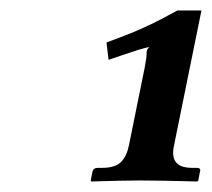

<svg xmlns="http://www.w3.org/2000/svg" viewBox="-20 -708 404 366"><path d="M226 -432 256 -580Q260 -601 259.5 -607.5Q259 -614 265 -618Q260 -618 245.5 -613.5Q231 -609 215 -603.5Q199 -598 187 -594L183 -627Q210 -637 230 -645Q250 -653 270.5 -663Q291 -673 318 -688H364L312 -432Q311 -428 310.5 -424Q310 -420 310 -417Q310 -388 346 -388H355Q364 -388 361 -380L358 -364L356 -362Q356 -362 337 -362.5Q318 -363 292.5 -363.5Q267 -364 247 -364Q229 -364 207.5 -363.5Q186 -363 170 -362.5Q154 -362 154 -362L153 -364L156 -380Q158 -388 166 -388H174Q200 -388 211 -399.5Q222 -411 226 -432Z"/></svg>

Font: Libertinus Serif Semibold Italic
Style: Regular
Weight: 600
Italic angle: -11.5°
Designer: Philipp H. Poll, Khaled Hosny
Foundry: Caleb Maclennan
Version: Version 7.051;RELEASE